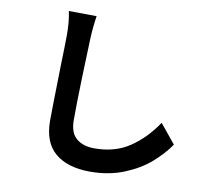

<svg xmlns="http://www.w3.org/2000/svg" viewBox="-89 -877 1154 1041"><g transform="rotate(10 488.5 -356.0)"><path d="M347.9 -645.5Q344 -554.2 340.1 -418Q336.2 -281.7 336.2 -197.5Q336.2 -127.7 373 -96.6Q409.9 -65.4 472.7 -65.4Q585.4 -65.4 666.3 -119.8Q747.1 -174.1 808.1 -265.1L894 -160.2Q856.9 -106 799.4 -55.5Q741.9 -5.1 658.1 28.9Q574.2 63 471.2 63Q347.4 63 278.8 5.5Q210.2 -52 210.2 -172.6Q210.2 -220.2 215.3 -457.3Q219.5 -607.7 219.5 -645.5Q219.5 -720 207.3 -774.9L360.4 -773.4Q350.6 -710 347.9 -645.5Z"/></g></svg>

Font: Min Sans VF VF
Style: Regular
Weight: 400
Designer: Jinseong-Kim, NotoSansCJK, Nunito
Foundry: Jinseong-Kim
Version: Version 1.420;Glyphs 3.1.2 (3151)